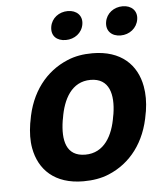

<svg xmlns="http://www.w3.org/2000/svg" viewBox="-53 -774 682 830"><g transform="rotate(-5 288.0 -359.5)"><path d="M68 -259C62 -220 61 -185 67 -152C84 -58 151 10 276 10C316 10 354 4 387 -10C481 -49 549 -134 569 -259L571 -269C577 -308 577 -343 571 -376C554 -470 487 -538 362 -538C322 -538 286 -532 253 -518C159 -479 90 -394 70 -269ZM195 -667C189 -628 214 -605 253 -605C291 -605 324 -629 330 -667C336 -704 310 -729 272 -729C234 -729 201 -705 195 -667ZM209 -259 211 -269C224 -351 262 -424 344 -424C426 -424 443 -352 430 -269L428 -259C415 -176 376 -104 294 -104C210 -104 196 -175 209 -259ZM433 -667C427 -629 452 -604 491 -604C529 -604 562 -629 568 -667C574 -704 548 -729 510 -729C472 -729 439 -705 433 -667Z"/></g></svg>

Font: Asimov Pro
Style: BdObl
Weight: 700
Designer: Google
Version: Version 2.000980; 2014